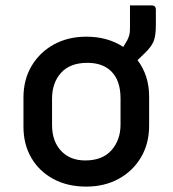

<svg xmlns="http://www.w3.org/2000/svg" viewBox="-20 -681 640 712"><path d="M300 -545Q379 -545 437 -507Q440 -512 443.5 -517.5Q447 -523 452 -532Q457 -542 459.5 -551Q462 -560 462 -576V-661H542Q558 -661 558 -645V-588Q558 -548 549.5 -527.5Q541 -507 517 -484Q503 -470 490 -458Q533 -401 533 -323V-215Q533 -148 502.5 -97Q472 -46 419.5 -17.5Q367 11 300 11Q230 11 177.5 -17.5Q125 -46 96 -96Q67 -146 67 -211V-319Q67 -386 97.5 -437Q128 -488 180.5 -516.5Q233 -545 300 -545ZM304 -448Q240 -448 206.5 -411Q173 -374 173 -315V-218Q173 -155 209 -119Q242 -86 296 -86Q360 -86 393.5 -124Q427 -162 427 -219V-316Q427 -382 393 -416Q361 -448 304 -448Z"/></svg>

Font: Recursive Sn Lnr St Med
Style: Regular
Weight: 500
Version: Version 1.085;hotconv 1.1.0;makeotfexe 2.6.0; ttfautohint (v